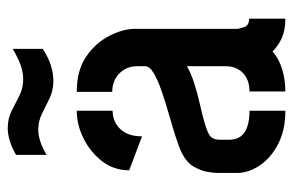

<svg xmlns="http://www.w3.org/2000/svg" viewBox="-154 -622 776 509"><g transform="rotate(-90 234.5 -368.0)"><path d="M275 -615Q249 -615 228 -625Q207 -635 187.5 -645Q168 -655 144 -655Q131 -655 114.5 -650Q98 -645 78 -633V-714Q99 -726 116.5 -731Q134 -736 148 -736Q174 -736 194 -726Q214 -716 234 -705.5Q254 -695 279 -695Q296 -695 315 -701.5Q334 -708 359 -723V-643Q334 -627 313 -621Q292 -615 275 -615ZM195 0Q143 0 106 -19.5Q69 -39 49.5 -68.5Q30 -98 30 -128V-178Q30 -190 33 -207Q36 -224 46.5 -242.5Q57 -261 82 -274Q98 -282 126.5 -291Q155 -300 186.5 -309Q218 -318 247 -328Q276 -338 294.5 -349Q313 -360 313 -372V-393Q313 -413 303.5 -428Q294 -443 279 -451Q264 -459 245 -459V-553Q302 -553 338.5 -528Q375 -503 393.5 -466.5Q412 -430 412 -399V-129Q412 -123 416.5 -109.5Q421 -96 439 -96V0Q408 0 387.5 -9.5Q367 -19 352 -34Q333 -17 305 -8.5Q277 0 246 0V-95Q266 -95 281 -102.5Q296 -110 304.5 -124.5Q313 -139 313 -158V-261Q294 -250 267.5 -241.5Q241 -233 212 -226.5Q183 -220 161 -213.5Q139 -207 130 -201Q118 -193 118 -172V-150Q118 -131 126.5 -119Q135 -107 152.5 -101Q170 -95 195 -95ZM127 -380 37 -414Q37 -454 60.5 -485Q84 -516 120.5 -534.5Q157 -553 195 -553V-458Q176 -458 160.5 -449Q145 -440 136 -423Q127 -406 127 -380Z"/></g></svg>

Font: Stick No Bills ExtraLight SemiBold
Style: Regular
Weight: 600
Version: Version 2.000